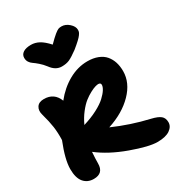

<svg xmlns="http://www.w3.org/2000/svg" viewBox="-231 -1157 1226 1320"><g transform="rotate(-30 382.0 -497.0)"><path d="M456.1 -1006.8Q487.8 -1006.8 515.4 -981.9Q543 -957 543 -930.2Q543 -920.4 540.8 -913.3Q538.6 -906.2 530 -894Q521.5 -881.8 502.7 -864.3Q483.9 -846.7 453.1 -821.8Q407.7 -788.6 382.6 -777.3Q357.4 -766.1 321.8 -766.1Q272.5 -766.1 236.8 -815.9Q217.8 -840.8 195.1 -860.4Q172.4 -879.9 158.7 -888.9Q145 -897.9 135.5 -912.4Q126 -926.8 126 -946.8Q126 -972.7 148.2 -987.3Q170.4 -1002 210.9 -1002Q243.2 -1002 273.9 -985.6Q304.7 -969.2 341.8 -928.2Q377.9 -964.8 399.4 -982.2Q420.9 -999.5 431.2 -1003.2Q441.4 -1006.8 456.1 -1006.8ZM126 13.2Q76.2 13.2 47.1 -21.5Q18.1 -56.2 18.1 -126Q18.1 -201.2 68.8 -328.1Q70.8 -384.8 64 -433.6Q57.1 -482.4 39.1 -545.9Q27.8 -583.5 44.2 -609.1Q60.5 -634.8 101.1 -634.8Q182.6 -634.8 211.9 -558.1Q267.6 -628.4 340.1 -669.2Q412.6 -710 490.2 -710Q536.6 -710 572 -696Q607.4 -682.1 628.4 -657.2Q649.4 -632.3 659.7 -600.1Q669.9 -567.9 669.9 -528.8Q669.9 -437 594.2 -359.4Q518.6 -281.7 394 -241.2Q528.3 -182.1 671.9 -148.9Q722.2 -137.2 743.2 -119.6Q764.2 -102.1 764.2 -68.8Q764.2 -34.2 730.5 -11Q696.8 12.2 631.8 12.2Q565.4 12.2 430.9 -36.4Q296.4 -85 207 -154.8Q203.1 -99.1 203.1 -64.9Q203.1 13.2 126 13.2ZM476.1 -537.1Q468.3 -537.1 452.4 -532.7Q436.5 -528.3 410.4 -514.6Q384.3 -501 358.4 -480.7Q332.5 -460.4 303.7 -423.6Q274.9 -386.7 253.9 -340.8Q316.9 -359.9 366.2 -385.7Q415.5 -411.6 442.4 -436.8Q469.2 -461.9 482.7 -483.4Q496.1 -504.9 496.1 -520Q496.1 -537.1 476.1 -537.1Z"/></g></svg>

Font: Shantell Sans Irregular
Style: Regular
Weight: 800
Designer: Stephen Nixon, Anya Danilova, Shantell Martin
Foundry: Arrow Type
Version: Version 1.006;[9816181b4]